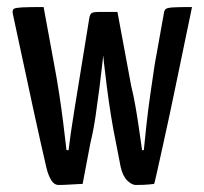

<svg xmlns="http://www.w3.org/2000/svg" viewBox="-20 -520 580 546"><path d="M366 6Q355 6 342 -6.5Q329 -19 323 -46L310 -113Q302 -151 295.5 -192Q289 -233 284 -272Q279 -311 275.5 -342.5Q272 -374 270.5 -393Q269 -412 269 -412L257 -458Q256 -465 260.5 -475.5Q265 -486 274 -486H314L353 -276Q360 -248 365.5 -216Q371 -184 375 -156Q379 -128 381.5 -110.5Q384 -93 384 -93H389Q392 -124 396.5 -165.5Q401 -207 407.5 -252Q414 -297 420 -337L446 -482Q447 -491 451.5 -494.5Q456 -498 472.5 -499Q489 -500 526 -500Q526 -500 520.5 -473Q515 -446 505.5 -401Q496 -356 485 -302Q474 -248 462.5 -194.5Q451 -141 441 -96Q431 -51 425 -24Q419 3 418 3Q418 3 404.5 4.5Q391 6 366 6ZM147 6Q134 6 125.5 -8Q117 -22 112 -43Q105 -74 95 -117.5Q85 -161 74.5 -210.5Q64 -260 53.5 -308.5Q43 -357 34.5 -396.5Q26 -436 21 -459.5Q16 -483 16 -483Q15 -492 19.5 -495Q24 -498 43 -499Q62 -500 104 -500L134 -337Q142 -295 148.5 -252Q155 -209 159.5 -173Q164 -137 166.5 -115Q169 -93 169 -93H175Q177 -111 181.5 -142.5Q186 -174 192 -210.5Q198 -247 203 -278L234 -469Q236 -480 241 -483Q246 -486 261 -486H283Q293 -486 292 -481Q291 -476 286.5 -469.5Q282 -463 281 -458L279 -413Q279 -413 277 -394.5Q275 -376 271.5 -343.5Q268 -311 263 -272Q258 -233 252 -191.5Q246 -150 237 -113L215 3Q215 3 203 3.5Q191 4 175.5 5Q160 6 147 6Z"/></svg>

Font: Yanone Kaffeesatz ExtraLight
Style: Regular
Weight: 400
Version: Version 2.003